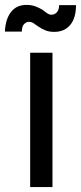

<svg xmlns="http://www.w3.org/2000/svg" viewBox="-46 -763 330 783"><path d="M77 -548H168V0H77ZM-26 -634Q-24 -684 -1.5 -713.5Q21 -743 62 -743Q82 -743 97 -737.5Q112 -732 126 -724Q137 -716 145.5 -709.5Q154 -703 165 -703Q176 -703 185.5 -712.5Q195 -722 195 -742H264Q264 -690 240.5 -661.5Q217 -633 175 -633Q154 -633 138.5 -639.5Q123 -646 110 -655Q99 -663 90.5 -668.5Q82 -674 72 -674Q61 -674 52 -664.5Q43 -655 43 -634Z"/></svg>

Font: Poppins
Style: Regular
Weight: 400
Designer: Ninad Kale (Devanagari), Jonny Pinhorn (Latin)
Foundry: Indian Type Foundry
Version: Version 3.002 2017